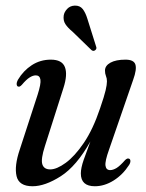

<svg xmlns="http://www.w3.org/2000/svg" viewBox="-20 -655 519 684"><path d="M438.5 -90Q444 -89 444.5 -82.2Q445 -75.5 440 -67.5Q417.5 -32.5 384.8 -12Q352 8.5 318 8.5Q268 8.5 268 -37Q268 -56.5 278.2 -85.8Q288.5 -115 302 -151Q252.5 -63 196.5 -27.2Q140.5 8.5 96 8.5Q47.5 8.5 39 -27.5Q30.5 -63.5 50.5 -122.5L114 -317.5Q126.5 -356.5 124 -371.5Q121.5 -386.5 107.5 -386.5Q97.5 -386.5 85.8 -379.2Q74 -372 58 -353Q50 -344.5 45.5 -346.5Q40.5 -347 39.5 -353.8Q38.5 -360.5 44 -371Q63 -403 93.2 -422.8Q123.5 -442.5 161 -442.5Q201 -442.5 211.2 -416Q221.5 -389.5 206 -341.5L140 -134.5Q125 -88 130.8 -69.8Q136.5 -51.5 159 -51.5Q182 -51.5 214 -74.8Q246 -98 278.8 -146.2Q311.5 -194.5 336.5 -269Q351.5 -312.5 356.2 -333Q361 -353.5 361 -365Q361 -376 357.5 -384.2Q354 -392.5 354 -403.5Q354 -421 373.5 -431.8Q393 -442.5 427 -442.5Q456.5 -442.5 462.2 -425.5Q468 -408.5 454.5 -371L368.5 -122Q353.5 -80.5 355.8 -64.8Q358 -49 372.5 -49Q382.5 -49 394.8 -56.2Q407 -63.5 426 -85Q433.5 -92 438.5 -90ZM291.5 -587.5 322 -490.5Q326 -481.5 319.5 -476.5Q313 -471 306 -476.5L238.5 -542Q221.5 -556 213 -569Q204.5 -582 207 -600Q209 -612.5 219.5 -623.5Q230 -634.5 246.5 -635Q264.5 -635.5 274.5 -623Q284.5 -610.5 291.5 -587.5Z"/></svg>

Font: Fraunces 144pt S050
Style: Italic
Weight: 400
Italic angle: -16°
Version: Version 1.000; ttfautohint (v1.8.3)